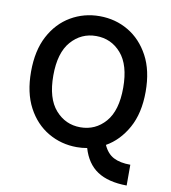

<svg xmlns="http://www.w3.org/2000/svg" viewBox="-93 -781 918 1028"><g transform="rotate(10 366.0 -267.0)"><path d="M55 -345Q55 -460 97 -539Q139 -618 210 -659.5Q281 -701 366 -701Q452 -701 522.5 -659.5Q593 -618 635.5 -539Q678 -460 678 -345Q678 -228 633.5 -148Q589 -68 518 -28Q538 17 573.5 35.5Q609 54 665 54V167Q564 166 505 127Q446 88 422 6Q395 11 366 11Q281 11 210 -30.5Q139 -72 97 -151Q55 -230 55 -345ZM176 -345Q176 -221 230.5 -159Q285 -97 366 -97Q448 -97 502 -159Q556 -221 556 -345Q556 -469 502 -531Q448 -593 366 -593Q285 -593 230.5 -531Q176 -469 176 -345Z"/></g></svg>

Font: Radio Canada Medium
Style: Regular
Weight: 500
Designer: Charles Daoud, Etienne Aubert Bonn, Alexandre Saumier Demers, Jacques Le Bailly
Foundry: Radio-Canada
Version: Version 2.104; ttfautohint (v1.8.4.7-5d5b);gftools[0.9.28.de